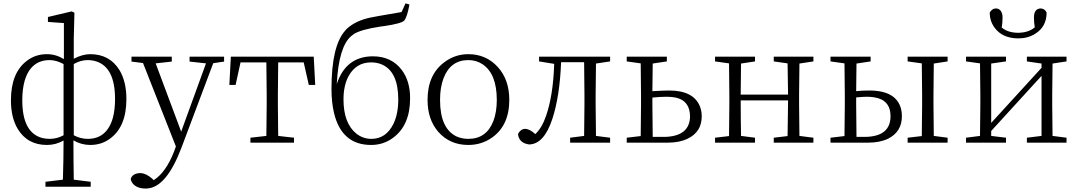

<svg xmlns="http://www.w3.org/2000/svg" viewBox="-20 -847 6401 1140"><path d="M357.4 -43.9V-466.8Q313.5 -490.2 275.4 -490.2Q162.1 -490.2 126 -366.2Q112.3 -316.4 112.3 -252Q112.3 -57.6 232.4 -27.3Q252.9 -22.5 275.4 -22.5Q318.4 -22.5 357.4 -43.9ZM418 -466.8V-43.9Q458 -22.5 501 -22.5Q615.2 -22.5 650.4 -148.4Q663.1 -196.3 663.1 -258.8Q663.1 -446.3 551.8 -482.4Q527.3 -490.2 501 -490.2Q458 -490.2 418 -466.8ZM418 -617.2V-498Q469.7 -525.4 515.6 -525.4Q630.9 -525.4 689.5 -430.7Q730.5 -362.3 730.5 -258.8Q730.5 -97.7 636.7 -26.4Q585 13.7 515.6 13.7Q462.9 13.7 416 -13.7Q416 97.7 418 219.7L518.6 232.4V261.7H250V232.4L353.5 219.7Q357.4 91.8 357.4 -12.7Q311.5 13.7 258.8 13.7Q142.6 13.7 85 -82Q44.9 -149.4 44.9 -251Q44.9 -414.1 138.7 -485.4Q190.4 -525.4 258.8 -525.4Q311.5 -525.4 359.4 -496.1V-710L264.6 -716.8V-746.1L405.3 -779.3L421.9 -771.5Z M1310.5 -510.7V-481.4L1246.1 -471.7L1056.6 32.2Q969.7 259.8 859.4 271.5Q851.6 272.5 845.7 272.5Q790 272.5 765.6 239.3Q757.8 227.5 755.9 215.8Q766.6 181.6 813.5 180.7Q846.7 181.6 883.8 213.9L892.6 222.7Q964.8 176.8 1012.7 54.7L1024.4 22.5L829.1 -472.7L760.7 -481.4V-510.7H1000V-481.4L904.3 -470.7L1055.7 -65.4L1203.1 -470.7L1105.5 -481.4V-510.7Z M1783.2 -476.6H1631.8Q1629.9 -367.2 1629.9 -284.2V-226.6Q1629.9 -149.4 1631.8 -40L1725.6 -29.3V0H1466.8V-29.3L1561.5 -40Q1563.5 -149.4 1563.5 -226.6V-284.2Q1563.5 -367.2 1561.5 -476.6H1408.2L1378.9 -342.8H1341.8L1350.6 -510.7H1842.8L1851.6 -342.8H1813.5Z M2184.6 -22.5Q2271.5 -22.5 2315.4 -110.4Q2344.7 -169.9 2344.7 -255.9Q2344.7 -420.9 2248 -463.9Q2218.8 -476.6 2183.6 -476.6Q2093.8 -476.6 2048.8 -393.6Q2019.5 -337.9 2019.5 -256.8Q2019.5 -115.2 2095.7 -53.7Q2135.7 -22.5 2184.6 -22.5ZM2387.7 -827.1 2411.1 -820.3Q2397.5 -745.1 2379.9 -724.6Q2362.3 -707 2262.7 -692.4Q2261.7 -692.4 2240.2 -689.5Q2124 -671.9 2082 -645.5Q2072.3 -638.7 2065.4 -632.8Q1991.2 -570.3 1979.5 -347.7Q2033.2 -511.7 2193.4 -512.7Q2304.7 -512.7 2366.2 -430.7Q2415 -365.2 2415 -263.7Q2415 -103.5 2314.5 -29.3Q2256.8 13.7 2183.6 13.7Q2007.8 13.7 1962.9 -177.7Q1948.2 -240.2 1948.2 -319.3Q1948.2 -574.2 2029.3 -665Q2035.2 -672.9 2041 -677.7Q2091.8 -723.6 2176.8 -742.2Q2199.2 -747.1 2228.5 -752Q2310.5 -766.6 2364.3 -775.4Z M2760.7 13.7Q2651.4 13.7 2583 -63.5Q2518.6 -136.7 2518.6 -253.9Q2518.6 -403.3 2618.2 -477.5Q2681.6 -525.4 2760.7 -525.4Q2865.2 -525.4 2934.6 -450.2Q3003.9 -375 3003.9 -253.9Q3003.9 -101.6 2900.4 -29.3Q2837.9 13.7 2760.7 13.7ZM2760.7 -22.5Q2868.2 -22.5 2909.2 -127.9Q2929.7 -181.6 2929.7 -253.9Q2929.7 -409.2 2844.7 -465.8Q2807.6 -490.2 2760.7 -490.2Q2654.3 -490.2 2613.3 -381.8Q2592.8 -328.1 2592.8 -253.9Q2592.8 -82 2692.4 -36.1Q2723.6 -22.5 2760.7 -22.5Z M3602.5 -482.4 3518.6 -469.7Q3516.6 -360.4 3516.6 -284.2V-226.6Q3516.6 -149.4 3518.6 -40L3602.5 -29.3V0H3365.2V-29.3L3448.2 -40Q3450.2 -149.4 3450.2 -226.6V-284.2Q3450.2 -368.2 3448.2 -477.5H3311.5Q3303.7 -276.4 3259.8 -141.6Q3210 9.8 3121.1 10.7Q3060.5 2 3055.7 -51.8Q3071.3 -81.1 3097.7 -82Q3126 -81.1 3158.2 -50.8Q3197.3 -86.9 3221.7 -157.2Q3264.6 -280.3 3270.5 -467.8L3180.7 -482.4V-510.7H3602.5Z M3855.5 -34.2H3929.7Q4074.2 -39.1 4077.1 -154.3Q4077.1 -249 3992.2 -267.6Q3967.8 -272.5 3937.5 -272.5Q3901.4 -272.5 3853.5 -267.6V-226.6Q3853.5 -143.6 3855.5 -34.2ZM3939.5 -482.4 3855.5 -469.7Q3853.5 -374 3853.5 -305.7Q3921.9 -309.6 3953.1 -309.6Q4095.7 -309.6 4134.8 -217.8Q4146.5 -189.5 4146.5 -156.2Q4146.5 -63.5 4062.5 -23.4Q4014.6 0 3945.3 0H3701.2V-29.3L3784.2 -39.1Q3786.1 -150.4 3786.1 -226.6V-284.2Q3786.1 -361.3 3784.2 -470.7L3701.2 -482.4V-510.7H3939.5Z M4809.6 -482.4 4726.6 -469.7Q4724.6 -360.4 4724.6 -284.2V-226.6Q4724.6 -149.4 4726.6 -40L4809.6 -29.3V0H4574.2V-29.3L4656.2 -39.1Q4659.2 -206.1 4659.2 -251H4377.9Q4377.9 -149.4 4379.9 -40L4462.9 -29.3V0H4225.6V-29.3L4308.6 -39.1Q4310.5 -150.4 4310.5 -226.6V-284.2Q4310.5 -361.3 4308.6 -470.7L4225.6 -482.4V-510.7H4462.9V-482.4L4379.9 -469.7Q4377.9 -364.3 4377.9 -285.2H4659.2Q4659.2 -311.5 4656.2 -470.7L4574.2 -482.4V-510.7H4809.6Z M5065.4 -34.2H5116.2Q5266.6 -36.1 5267.6 -156.2Q5267.6 -254.9 5168.9 -269.5Q5149.4 -272.5 5126 -272.5Q5105.5 -272.5 5063.5 -268.6V-226.6Q5063.5 -143.6 5065.4 -34.2ZM5149.4 -482.4 5065.4 -469.7Q5063.5 -376 5063.5 -305.7Q5099.6 -309.6 5141.6 -309.6Q5301.8 -309.6 5330.1 -200.2Q5335 -179.7 5335 -157.2Q5335 -64.5 5252.9 -23.4Q5204.1 0 5134.8 0H4911.1V-29.3L4994.1 -39.1Q4996.1 -150.4 4996.1 -226.6V-284.2Q4996.1 -361.3 4994.1 -470.7L4911.1 -482.4V-510.7H5149.4ZM5606.4 -482.4 5524.4 -469.7Q5522.5 -360.4 5522.5 -284.2V-226.6Q5522.5 -149.4 5524.4 -40L5606.4 -29.3V0H5369.1V-29.3L5453.1 -39.1Q5455.1 -150.4 5455.1 -226.6V-284.2Q5455.1 -361.3 5453.1 -470.7L5369.1 -482.4V-510.7H5606.4Z M6026.4 -619.1Q5930.7 -619.1 5883.8 -684.6Q5856.4 -723.6 5856.4 -772.5Q5870.1 -795.9 5891.6 -796.9Q5921.9 -796.9 5930.7 -762.7Q5932.6 -752.9 5932.6 -743.2Q5932.6 -710.9 5927.7 -683.6Q5964.8 -652.3 6026.4 -652.3Q6086.9 -653.3 6124 -684.6Q6119.1 -712.9 6119.1 -743.2Q6119.1 -789.1 6150.4 -795.9Q6155.3 -796.9 6159.2 -796.9Q6183.6 -795.9 6194.3 -772.5Q6194.3 -687.5 6125 -645.5Q6082 -619.1 6026.4 -619.1ZM6312.5 -482.4 6229.5 -469.7Q6227.5 -360.4 6227.5 -284.2V-226.6Q6227.5 -149.4 6229.5 -40L6312.5 -29.3V0H6077.1V-29.3L6164.1 -40V-396.5L5865.2 -69.3V-40L5953.1 -29.3V0H5715.8V-29.3L5798.8 -40Q5800.8 -149.4 5800.8 -226.6V-284.2Q5800.8 -361.3 5798.8 -470.7L5715.8 -482.4V-510.7H5953.1V-482.4L5865.2 -469.7V-117.2L6164.1 -444.3V-469.7L6077.1 -482.4V-510.7H6312.5Z"/></svg>

Font: GenYoMin JP Light
Style: Regular
Weight: 300
Version: Version 1.001;PS 1;hotconv 16.6.51;makeotf.lib2.5.65220 DEVE